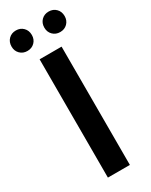

<svg xmlns="http://www.w3.org/2000/svg" viewBox="-228 -937 775 984"><g transform="rotate(-30 159.5 -444.5)"><path d="M94 -700H224V0H94ZM2 -828Q2 -855 19 -872Q36 -889 62 -889Q88 -889 105 -872Q122 -855 122 -828Q122 -802 105 -785Q88 -768 62 -768Q36 -768 19 -785Q2 -802 2 -828ZM196 -828Q196 -855 213 -872Q230 -889 256 -889Q282 -889 299 -872Q316 -855 316 -828Q316 -802 299 -785Q282 -768 256 -768Q230 -768 213 -785Q196 -802 196 -828Z"/></g></svg>

Font: APTA Sans SemiBold
Style: Bold
Weight: 600
Version: Version 7.200